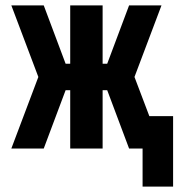

<svg xmlns="http://www.w3.org/2000/svg" viewBox="-20 -550 661 711"><path d="M621 141H508V0H458L377 -216H360V0H240V-216H223L142 0H22L122 -265L22 -530H142L223 -314H240V-530H360V-314H377L458 -530H578L478 -265L533 -120H621Z"/></svg>

Font: Iosevka Curly Heavy Extended
Style: Regular
Weight: 900
Width: 7
Monospace: yes
Designer: Belleve Invis
Foundry: Belleve Invis
Version: Version 11.1.0; ttfautohint (v1.8.3)